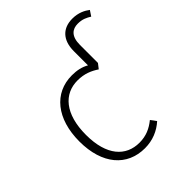

<svg xmlns="http://www.w3.org/2000/svg" viewBox="-207 -870 1009 1009"><g transform="rotate(-45 297.5 -365.0)"><path d="M497 -741C428 -741 382 -699 382 -614V-509C354 -525 323 -532 285 -532C153 -532 67 -426 67 -258C67 -88 154 11 286 11C344 11 393 -10 432 -45L409 -76C373 -47 336 -30 286 -30C186 -30 116 -104 116 -258C116 -414 187 -492 287 -492C338 -492 374 -476 407 -454L428 -481V-615C428 -680 459 -702 499 -702C533 -702 554 -691 575 -678L595 -708C574 -724 543 -741 497 -741Z"/></g></svg>

Font: Fira Sans ExtraLight
Style: Regular
Weight: 200
Designer: bBox Type GmbH & Carrois Corporate GbR & Edenspiekermann AG
Foundry: bBox Type GmbH & Carrois Corporate GbR & Edenspiekermann AG
Version: Version 4.300;PS 004.300;hotconv 1.0.88;makeotf.lib2.5.64775